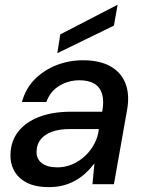

<svg xmlns="http://www.w3.org/2000/svg" viewBox="-20 -755 592 787"><path d="M181 12Q124 12 88.5 -7Q53 -26 37 -57Q21 -88 23 -125Q25 -178 55.5 -216.5Q86 -255 141 -276Q196 -297 269 -297H399Q407 -341 398.5 -369.5Q390 -398 366.5 -412Q343 -426 306 -426Q261 -426 223.5 -403.5Q186 -381 170 -337H70Q85 -392 122 -429.5Q159 -467 210.5 -487.5Q262 -508 320 -508Q389 -508 433 -483Q477 -458 494.5 -412.5Q512 -367 501 -305L447 0H359L367 -84H366Q350 -63 331 -45.5Q312 -28 289 -15Q266 -2 239 5Q212 12 181 12ZM215 -69Q248 -69 277.5 -82Q307 -95 330 -117Q353 -139 367.5 -167Q382 -195 385 -225V-226H266Q223 -226 193 -215Q163 -204 147 -184Q131 -164 130 -137Q128 -105 150.5 -87Q173 -69 215 -69ZM215 -537 227 -614 461 -735H462L447 -650Z"/></svg>

Font: DM Sans 28pt Medium
Style: Italic
Weight: 500
Italic angle: -10°
Version: Version 4.004;gftools[0.9.30]